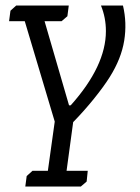

<svg xmlns="http://www.w3.org/2000/svg" viewBox="-20 -465 508 698"><path d="M231 -82H237Q365 -225 365 -352Q365 -401 347 -445H427Q442 -382 431.5 -317Q421 -252 379 -185Q357 -150 321.5 -106Q286 -62 246 -21L222 156H299L295 195L274 213H72L77 175L98 156H154L179 -23L70 -388H13L18 -426L39 -445H230L225 -406L204 -388H142Z"/></svg>

Font: Zilla Slab
Style: Italic
Weight: 400
Italic angle: -6°
Designer: Typotheque.com
Foundry: Typotheque type foundry
Version: Version 1.1; 2017; ttfautohint (v1.6)